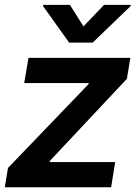

<svg xmlns="http://www.w3.org/2000/svg" viewBox="-25 -790 572 810"><path d="M-4.9 0 8.8 -81.5 348.1 -434.6 349.6 -439.5H77.1L95.2 -545.9H524.9L510.3 -457.5L185.5 -111.3L184.1 -106.4H460.9L443.8 0ZM270 -769.5 327.1 -678.7 414.1 -769.5H526.9L525.9 -764.2L366.2 -610.4H266.6L156.7 -764.2L157.7 -769.5Z"/></svg>

Font: Inter Tight SemiBold
Style: Italic
Weight: 600
Italic angle: -9.39999°
Designer: Rasmus Andersson
Foundry: rsms
Version: Version 3.004